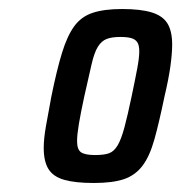

<svg xmlns="http://www.w3.org/2000/svg" viewBox="-20 -716 402 426"><path d="M188 -310Q147 -310 122.5 -317Q98 -324 87.5 -341Q77 -358 77 -388Q77 -408 82 -436.5Q87 -465 94 -502Q106 -561 117.5 -598.5Q129 -636 144.5 -657.5Q160 -679 185.5 -687.5Q211 -696 251 -696Q292 -696 316.5 -688.5Q341 -681 351.5 -664Q362 -647 362 -617Q362 -597 358 -568.5Q354 -540 345 -502Q333 -444 322.5 -406.5Q312 -369 296 -348Q280 -327 255 -318.5Q230 -310 188 -310ZM191 -372Q211 -372 222 -376Q233 -380 241 -393.5Q249 -407 256 -433Q263 -459 272 -502Q280 -540 284.5 -564Q289 -588 289 -602Q289 -616 284.5 -622.5Q280 -629 271 -631.5Q262 -634 247 -634Q228 -634 216.5 -629.5Q205 -625 197 -612Q189 -599 183 -572.5Q177 -546 167 -502Q159 -465 155 -441Q151 -417 151 -403Q151 -384 160 -378Q169 -372 191 -372Z"/></svg>

Font: Saira Condensed Medium
Style: Italic
Weight: 500
Width: 3
Italic angle: -12°
Designer: Hector Gatti with collaboration of the Omnibus-Type team
Foundry: Omnibus-Type
Version: Version 1.101